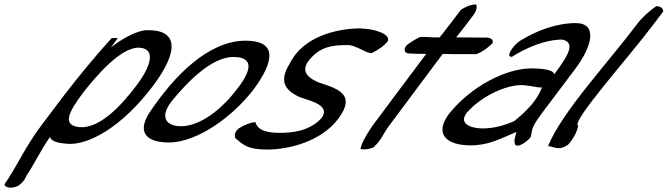

<svg xmlns="http://www.w3.org/2000/svg" viewBox="-101 -650 3035 873"><path d="M90 -84C11 21 -17 95 -81 189C-76 204 -50 209 -18 195C1 181 13 166 18 151C57 93 81 38 126 -27C133 -6 166 1 206 4C300 11 453 -71 595 -260C710 -413 717 -522 554 -512C506 -503 452 -472 403 -434L435 -477H407C332 -395 260 -307 189 -215ZM278 -230C336 -304 451 -440 535 -433C609 -427 585 -348 520 -262C451 -170 351 -63 259 -72C182 -81 208 -137 278 -230Z M574 -131C523 -44 568 -2 670 -2C798 -5 953 -117 1048 -238C1154 -379 1154 -465 1016 -465C848 -465 691 -308 574 -131ZM678 -188C752 -279 862 -391 960 -391C1054 -391 1047 -330 968 -234C902 -149 806 -76 722 -76C658 -76 622 -114 678 -188Z M986 -67C969 -55 962 -35 970 -21C1006 9 1025 30 1114 30C1211 30 1359 -6 1437 -110C1525 -227 1423 -249 1346 -276C1318 -288 1260 -317 1301 -372C1354 -442 1418 -445 1482 -445C1517 -445 1572 -403 1590 -409C1617 -422 1646 -441 1663 -464C1674 -497 1595 -520 1544 -520L1540 -521C1433 -521 1276 -485 1216 -360C1164 -278 1201 -240 1250 -214C1287 -194 1410 -179 1360 -112C1302 -50 1220 -46 1170 -46C1102 -46 1069 -62 1061 -94C1044 -95 1013 -84 986 -67Z M1755 -450C1735 -437 1731 -409 1757 -407C1784 -405 1808 -405 1837 -405C1753 -294 1672 -184 1591 -76C1558 -28 1541 7 1538 28C1556 31 1574 29 1596 21C1634 -13 1642 -44 1668 -78C1748 -184 1829 -295 1912 -405C1960 -403 2014 -404 2065 -404C2088 -412 2118 -432 2139 -454C2143 -468 2132 -479 2111 -479C2064 -479 2019 -480 1973 -480C2001 -514 2025 -546 2051 -581C2067 -602 2070 -622 2063 -630C2041 -630 2013 -618 1994 -605C1961 -561 1932 -522 1898 -480C1865 -479 1842 -483 1809 -482C1792 -474 1774 -463 1755 -450Z M1941 -133C1869 -37 1935 11 2038 11C2120 11 2171 -18 2247 -50C2242 -27 2234 -13 2241 7C2257 27 2308 -18 2312 -27C2321 -60 2309 -61 2359 -130L2514 -336C2594 -442 2616 -545 2517 -545C2432 -545 2343 -513 2266 -466C2233 -447 2194 -387 2227 -392C2294 -434 2378 -470 2456 -470C2518 -456 2483 -397 2418 -311C2420 -334 2357 -339 2316 -339C2195 -339 2037 -253 1941 -133ZM2021 -137C2088 -215 2217 -275 2294 -261C2319 -259 2338 -252 2363 -252C2343 -198 2300 -150 2238 -100C2194 -79 2140 -66 2094 -66C2047 -66 1981 -84 2021 -137Z M2797 -542C2659 -359 2455 -142 2391 14C2422 18 2441 38 2484 6C2512 -27 2524 -57 2528 -78C2491 -92 2759 -391 2864 -531L2914 -597C2916 -610 2904 -622 2883 -622C2855 -603 2820 -573 2797 -542Z"/></svg>

Font: Snowfall
Style: SuperObl
Weight: 400
Designer: Jasper
Foundry: Cannot Into Space Fonts
Version: Version 0.9